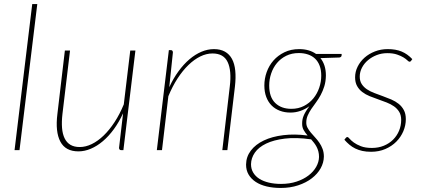

<svg xmlns="http://www.w3.org/2000/svg" viewBox="-20 -743 2099 950"><path d="M52 0 139.5 -723H164.5L76.5 0Z M326.5 -493 289 -179Q284.5 -140 287 -109.8Q289.5 -79.5 299.8 -58.5Q310 -37.5 328.5 -26.5Q347 -15.5 374.5 -15.5Q404 -15.5 434.2 -30.2Q464.5 -45 493 -72.5Q521.5 -100 547 -139Q572.5 -178 592.5 -226.5L624.5 -493H650L590.5 0H580Q574 0 571.5 -3.5Q569 -7 569 -11.5L589 -182.5Q569 -139 543.5 -104Q518 -69 489 -44.5Q460 -20 429.2 -7Q398.5 6 368 6Q304 6 278.5 -42.5Q253 -91 264 -179L301 -493Z M756 0 815.5 -495H825.5Q831 -495 833.2 -491.5Q835.5 -488 835.5 -483.5L817.5 -311.5Q837.5 -355 863 -390Q888.5 -425 917.2 -449.5Q946 -474 976.8 -487Q1007.5 -500 1038.5 -500Q1070.5 -500 1092.8 -487.5Q1115 -475 1127.8 -451.5Q1140.5 -428 1144 -393.8Q1147.5 -359.5 1142.5 -315.5L1105 0H1080L1117 -315.5Q1126.5 -393 1106.5 -435.8Q1086.5 -478.5 1031.5 -478.5Q1001.5 -478.5 971.2 -463.8Q941 -449 912.5 -421.5Q884 -394 858.5 -354.8Q833 -315.5 813 -267L781.5 0Z M1592.5 -369.5Q1592 -340 1584.8 -316.5Q1577.5 -293 1566.8 -273Q1556 -253 1543.5 -236.2Q1531 -219.5 1520.2 -203.5Q1509.5 -187.5 1502.5 -171.5Q1495.5 -155.5 1495.5 -137.5Q1495 -123.5 1501.5 -111.2Q1508 -99 1517.8 -87.2Q1527.5 -75.5 1539 -63.2Q1550.5 -51 1560.2 -36.8Q1570 -22.5 1576.2 -5.8Q1582.5 11 1582.5 32Q1582 62 1566.5 89.8Q1551 117.5 1522.8 139.2Q1494.5 161 1455.2 174Q1416 187 1368.5 187Q1331 187 1299.5 179.5Q1268 172 1245.5 157.2Q1223 142.5 1210.2 121Q1197.5 99.5 1197.5 71.5Q1198 32.5 1221.2 2Q1244.5 -28.5 1285.5 -48Q1326.5 -67.5 1382 -74.2Q1437.5 -81 1502 -72.5Q1490.5 -85.5 1482.5 -99.5Q1474.5 -113.5 1475 -132.5Q1475 -141.5 1476.5 -150.5Q1478 -159.5 1482 -169.5Q1486 -179.5 1493 -191.2Q1500 -203 1511 -217.5Q1490 -202.5 1466.2 -194.2Q1442.5 -186 1417 -186Q1388.5 -186 1364.8 -195Q1341 -204 1324 -221Q1307 -238 1297.5 -263Q1288 -288 1288 -320Q1288 -354 1299.5 -386.2Q1311 -418.5 1333.2 -443.8Q1355.5 -469 1387.5 -484.5Q1419.5 -500 1460.5 -500Q1510 -500 1544 -476H1670.5L1670 -467Q1669.5 -464.5 1667.2 -462Q1665 -459.5 1659 -458.5L1565.5 -455.5Q1578.5 -439.5 1585.5 -418Q1592.5 -396.5 1592.5 -369.5ZM1558.5 33.5Q1558.5 18.5 1555.2 6.2Q1552 -6 1546.5 -16.5Q1541 -27 1534 -36Q1527 -45 1519.5 -53.5Q1445 -64 1389.5 -57.2Q1334 -50.5 1296.8 -32.5Q1259.5 -14.5 1241 12.2Q1222.5 39 1222 69.5Q1222 93 1233 111.2Q1244 129.5 1263.5 141.8Q1283 154 1310.2 160.5Q1337.5 167 1370.5 167Q1413 167 1447.5 155.5Q1482 144 1506.5 125.2Q1531 106.5 1544.5 82.5Q1558 58.5 1558.5 33.5ZM1421.5 -204.5Q1456.5 -204.5 1484 -218.8Q1511.5 -233 1530.5 -256.2Q1549.5 -279.5 1559.5 -309Q1569.5 -338.5 1569.5 -368.5Q1569.5 -397 1561.5 -418Q1553.5 -439 1539 -452.8Q1524.5 -466.5 1504 -473.5Q1483.5 -480.5 1458.5 -480.5Q1423.5 -480.5 1396.2 -467Q1369 -453.5 1350.2 -431Q1331.5 -408.5 1321.8 -379.5Q1312 -350.5 1312 -320Q1312 -262.5 1341.8 -233.5Q1371.5 -204.5 1421.5 -204.5Z M2014 -442Q2011 -437.5 2006.5 -437.5Q2002.5 -437.5 1995.8 -444.2Q1989 -451 1976.5 -458.8Q1964 -466.5 1944.5 -473.2Q1925 -480 1896 -480Q1868.5 -480 1844 -470.5Q1819.5 -461 1800.8 -445.2Q1782 -429.5 1771 -408.2Q1760 -387 1760 -364Q1760 -342 1769.8 -327Q1779.5 -312 1795.5 -301.2Q1811.5 -290.5 1832 -282.8Q1852.5 -275 1874 -267.2Q1895.5 -259.5 1916 -250.8Q1936.5 -242 1952.5 -229.2Q1968.5 -216.5 1978.2 -198.2Q1988 -180 1988 -153.5Q1988 -123 1975.8 -94Q1963.5 -65 1941 -42.2Q1918.5 -19.5 1886.8 -5.8Q1855 8 1816 8Q1792 8 1772.8 3.8Q1753.5 -0.5 1737.8 -8.2Q1722 -16 1709 -27Q1696 -38 1684 -51.5L1690.5 -60Q1694 -65 1699 -65Q1702.5 -65 1709.8 -56.5Q1717 -48 1730.5 -38Q1744 -28 1765.8 -19.5Q1787.5 -11 1820 -11Q1852.5 -11 1879.2 -22Q1906 -33 1925 -52Q1944 -71 1954.5 -96.2Q1965 -121.5 1965 -149.5Q1965 -173.5 1955.2 -189.5Q1945.5 -205.5 1929.5 -216.8Q1913.5 -228 1893 -236Q1872.5 -244 1851 -251.5Q1829.5 -259 1809 -267.2Q1788.5 -275.5 1772.5 -287.8Q1756.5 -300 1746.8 -317.5Q1737 -335 1737 -360.5Q1737 -388 1749.5 -413.2Q1762 -438.5 1783.8 -457.8Q1805.5 -477 1835 -488.5Q1864.5 -500 1898.5 -500Q1938.5 -500 1967.2 -488Q1996 -476 2020 -450.5Z"/></svg>

Font: Lato Thin
Style: Italic
Weight: 200
Italic angle: -7°
Designer: Lukasz Dziedzic
Foundry: tyPoland Lukasz Dziedzic
Version: Version 2.007; 2014-02-27